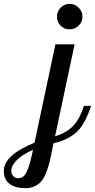

<svg xmlns="http://www.w3.org/2000/svg" viewBox="-204 -731 495 1001"><path d="M-184 160Q-184 78 -24 13L85 -500H185L83 -20Q141 -38 175.5 -72.5Q210 -107 234 -179H271Q238 -81 194.5 -41.5Q151 -2 75 16L62 80Q41 181 10 215.5Q-21 250 -74 250Q-123 250 -153.5 228Q-184 206 -184 160ZM-145 159Q-145 176 -135 187Q-125 198 -108 198Q-82 198 -67 169Q-52 140 -39 82L-32 50Q-86 74 -115.5 103Q-145 132 -145 159ZM93 -644Q93 -671 112.5 -691Q132 -711 159 -711Q186 -711 206 -691Q226 -671 226 -644Q226 -617 206 -597.5Q186 -578 159 -578Q131 -578 112 -597Q93 -616 93 -644Z"/></svg>

Font: Lobster Two
Style: Italic
Weight: 400
Designer: Pablo Impallari
Foundry: Pablo Impallari. www.impallari.com
Version: Version 1.006